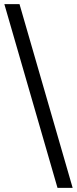

<svg xmlns="http://www.w3.org/2000/svg" viewBox="-20 -824 370 925"><path d="M1 -804H74L330 81H257Z"/></svg>

Font: Bitter Medium
Style: Regular
Weight: 500
Designer: Sol Matas, and Bitter project Authors
Foundry: Sol Matas
Version: Version 2.001